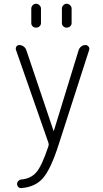

<svg xmlns="http://www.w3.org/2000/svg" viewBox="-20 -755 540 1004"><path d="M303.7 -710Q303.7 -719.7 311 -727.5Q318.4 -735.4 328.6 -735.4Q338.9 -735.4 346.7 -727.5Q354.5 -719.7 354.5 -710V-634.8Q354.5 -624 346.7 -617.2Q338.9 -610.4 328.6 -610.4Q318.4 -610.4 311 -617.2Q303.7 -624 303.7 -634.8ZM143.6 -710Q143.6 -719.7 150.9 -727.5Q158.2 -735.4 168.5 -735.4Q178.7 -735.4 186.5 -727.5Q194.3 -719.7 194.3 -710V-634.8Q194.3 -624 186.5 -617.2Q178.7 -610.4 168.5 -610.4Q158.2 -610.4 150.9 -617.2Q143.6 -624 143.6 -634.8ZM233.4 -7.8 63.5 -494.1Q60.5 -503.9 65.9 -511.7Q71.3 -519.5 81.1 -519.5Q92.8 -519.5 103 -512.2Q113.3 -504.9 117.2 -494.1L259.8 -71.3Q259.8 -70.3 260.7 -70.3Q261.7 -70.3 261.7 -71.3L391.6 -494.1Q395.5 -504.9 405.3 -512.2Q415 -519.5 426.8 -519.5Q436.5 -519.5 442.9 -511.7Q449.2 -503.9 446.3 -494.1L287.1 0Q245.1 130.9 204.1 177.2Q163.1 223.6 90.8 228.5Q82 229.5 75.7 222.7Q69.3 215.8 69.3 207Q69.3 198.2 75.7 191.4Q82 184.6 90.8 183.6Q140.6 179.7 169.9 146Q199.2 112.3 233.4 8.8Q236.3 0 233.4 -7.8Z"/></svg>

Font: Rounded Mgen+ 2m light
Style: Regular
Weight: 200
Designer: [Source Han Sans]
Ryoko NISHIZUKA  (kana & ideographs); Paul D. Hunt (Latin, Greek & Cyrillic); Wenlong ZHANG  (bopomofo
Version: Version 1.059.20150602